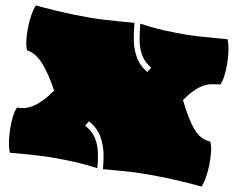

<svg xmlns="http://www.w3.org/2000/svg" viewBox="-84 -887 1253 1014"><g transform="rotate(10 543.0 -380.5)"><path d="M29 15Q19 -9 14 -42.5Q9 -76 8.5 -111.5Q8 -147 12 -178Q16 -209 25 -227Q72 -225 115 -255Q158 -285 202 -349Q163 -423 118 -475.5Q73 -528 25 -533Q16 -551 12 -582Q8 -613 8.5 -648.5Q9 -684 14 -717.5Q19 -751 29 -775Q70 -771 145.5 -766Q221 -761 314 -761Q355 -761 400.5 -763.5Q446 -766 488 -769.5Q530 -773 558 -775Q561 -735 569.5 -688Q578 -641 601 -599.5Q624 -558 670 -531L686 -557Q647 -580 627.5 -614Q608 -648 600.5 -689.5Q593 -731 589 -776Q618 -772 648 -768.5Q678 -765 721.5 -763Q765 -761 832 -761Q864 -761 906 -763.5Q948 -766 989 -769.5Q1030 -773 1057 -775Q1067 -751 1072 -717.5Q1077 -684 1077.5 -648.5Q1078 -613 1074 -582Q1070 -551 1061 -533Q1040 -531 1013 -526Q986 -521 953.5 -498Q921 -475 881 -418Q925 -327 966 -278Q1007 -229 1061 -227Q1070 -209 1074 -178Q1078 -147 1077.5 -111.5Q1077 -76 1072 -42.5Q1067 -9 1057 15Q1016 11 940.5 6Q865 1 772 1Q704 1 637.5 6Q571 11 528 15Q526 -21 517 -66Q508 -111 484 -153Q460 -195 411 -221L396 -195Q438 -172 458.5 -138.5Q479 -105 487 -65.5Q495 -26 498 15Q470 11 439 8Q408 5 364.5 3Q321 1 254 1Q222 1 180 3.5Q138 6 97.5 9Q57 12 29 15Z"/></g></svg>

Font: Oi
Style: Regular
Weight: 400
Designer: Kostas Bartsokas, Mohamad Dakak
Foundry: Foundry5
Version: Version 4.000